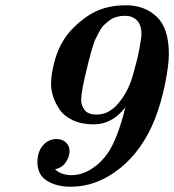

<svg xmlns="http://www.w3.org/2000/svg" viewBox="-20 -687 661 729"><path d="M122.1 -71.8Q122.1 -110.8 143.1 -135Q164.1 -159.2 194.8 -159.2Q215.8 -159.2 230 -146.5Q244.1 -133.8 244.1 -112.8Q244.1 -92.8 230.5 -71.8Q216.8 -50.8 189 -43.9Q213.9 -22 251 -22Q291 -22 328.1 -45.9Q365.2 -69.8 390.1 -106.9Q427.2 -162.1 456.1 -279.8Q406.2 -214.8 335.9 -214.8Q290 -214.8 256.6 -230.5Q223.1 -246.1 206.1 -271.5Q189 -296.9 181.4 -321.5Q173.8 -346.2 173.8 -370.1Q173.8 -402.3 186 -450.2Q198.2 -498 222.2 -536.1Q252.9 -585 312.5 -626Q372.1 -667 458 -667Q528.8 -667 575 -623.5Q621.1 -580.1 621.1 -481.9Q621.1 -439.9 606.9 -369.4Q592.8 -298.8 568.8 -236.8Q521 -115.7 434.1 -46.9Q347.2 22 249 22Q194.8 22 158.4 -0.5Q122.1 -22.9 122.1 -71.8ZM288.1 -309.1Q288.1 -286.1 301.5 -269Q314.9 -252 347.2 -252Q394 -252 430.4 -295.9Q466.8 -339.8 483.9 -398.9Q501 -458 509 -500.5Q517.1 -543 517.1 -557.1Q517.1 -592.3 500 -609.6Q482.9 -627 455.1 -627Q438 -627 423.1 -623Q408.2 -619.1 396.5 -610.1Q384.8 -601.1 375.5 -592.5Q366.2 -584 357.7 -567.9Q349.1 -551.8 344 -542Q338.9 -532.2 333 -512.7Q327.1 -493.2 324.5 -484.6Q321.8 -476.1 316.9 -455.6Q312 -435.1 311 -431.2Q288.1 -338.9 288.1 -309.1Z"/></svg>

Font: CMU Serif
Style: BoldItalic
Weight: 700
Italic angle: -14.04°
Version: Version 0.7.0